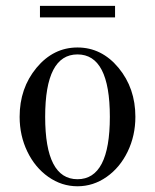

<svg xmlns="http://www.w3.org/2000/svg" viewBox="-20 -632 536 664"><path d="M359.9 -228Q359.9 -443.8 248 -443.8Q136.2 -443.8 136.2 -228Q136.2 -12.2 248 -12.2Q359.9 -12.2 359.9 -228ZM448.2 -228Q448.2 -163.1 421.6 -107.9Q395 -52.7 348.9 -20.3Q302.7 12.2 248 12.2Q193.4 12.2 147.2 -20.3Q101.1 -52.7 74.5 -107.9Q47.9 -163.1 47.9 -228Q47.9 -327.1 106.2 -397.5Q164.6 -467.8 248 -467.8Q331.5 -467.8 389.9 -397.5Q448.2 -327.1 448.2 -228ZM118.2 -571.8V-611.8H377.9V-571.8Z"/></svg>

Font: Flanker Steampunk
Style: Regular
Weight: 400
Designer: Alexey Kryukov, Leonardo Di Lena
Foundry: Alexey Kryukov, Leonardo Di Lena
Version: 1.210